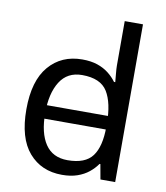

<svg xmlns="http://www.w3.org/2000/svg" viewBox="-85 -831 786 911"><g transform="rotate(10 307.5 -375.0)"><path d="M104 -238V-303H480V-238ZM275 10Q175 10 115 -59.5Q55 -129 55 -267Q55 -405 115.5 -475.5Q176 -546 276 -546Q318 -546 349 -535.5Q380 -525 403 -507Q426 -489 442 -467H448Q447 -480 444.5 -505.5Q442 -531 442 -546V-760H530V0H459L446 -72H442Q426 -49 403 -30.5Q380 -12 348.5 -1Q317 10 275 10ZM289 -63Q374 -63 408.5 -109.5Q443 -156 443 -250V-266Q443 -366 410 -419.5Q377 -473 288 -473Q217 -473 181.5 -416.5Q146 -360 146 -265Q146 -169 181.5 -116Q217 -63 289 -63Z"/></g></svg>

Font: lmalayalam25
Style: Book
Weight: 400
Designer: Jelle Bosma - Monotype Design Team
Foundry: Monotype Imaging Inc.
Version: Version 2.003